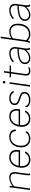

<svg xmlns="http://www.w3.org/2000/svg" viewBox="2156 -2986 841 5192"><g transform="rotate(-90 2576.0 -390.5)"><path d="M478 -108Q473 -68 473 -51Q473 -25 484 -7Q480 -2 471.5 1.5Q463 5 456 5Q430 5 430 -45Q430 -64 435 -102L473 -373Q476 -397 476 -416Q476 -473 447.5 -499.5Q419 -526 359 -526Q307 -526 247 -500.5Q187 -475 135 -431L75 0H33L91 -413Q103 -499 103 -516Q103 -532 97 -539Q114 -554 130 -554Q138 -554 142 -546.5Q146 -539 146 -522Q146 -509 143 -486L141 -473Q195 -514 255.5 -537Q316 -560 370 -560Q519 -560 519 -419Q519 -406 515 -372Z M682 -268Q680 -240 680 -225Q680 -133 726.5 -80.5Q773 -28 854 -28Q912 -28 955 -50.5Q998 -73 1020 -115Q1030 -135 1048 -135Q1064 -135 1075 -124Q1041 -56 985.5 -23Q930 10 850 10Q750 10 693 -52Q636 -114 636 -223Q636 -322 671.5 -398.5Q707 -475 770 -517.5Q833 -560 915 -560Q1014 -560 1065.5 -508.5Q1117 -457 1117 -359Q1117 -325 1109 -268ZM687 -306H1068Q1073 -334 1073 -358Q1073 -439 1032.5 -480.5Q992 -522 912 -522Q827 -522 766.5 -463.5Q706 -405 687 -306Z M1187 -237Q1187 -332 1222.5 -405.5Q1258 -479 1322.5 -519.5Q1387 -560 1470 -560Q1564 -560 1614.5 -516.5Q1665 -473 1670 -387Q1658 -378 1646 -378Q1637 -378 1631.5 -383Q1626 -388 1623 -405Q1612 -466 1573.5 -495Q1535 -524 1465 -524Q1398 -524 1344.5 -488Q1291 -452 1260.5 -387.5Q1230 -323 1230 -243Q1230 -141 1280.5 -84.5Q1331 -28 1422 -28Q1483 -28 1522.5 -49Q1562 -70 1596 -120Q1606 -120 1612 -115Q1618 -110 1618 -101Q1618 -73 1590 -47.5Q1562 -22 1516.5 -6Q1471 10 1422 10Q1312 10 1249.5 -55.5Q1187 -121 1187 -237Z M1789 -268Q1787 -240 1787 -225Q1787 -133 1833.5 -80.5Q1880 -28 1961 -28Q2019 -28 2062 -50.5Q2105 -73 2127 -115Q2137 -135 2155 -135Q2171 -135 2182 -124Q2148 -56 2092.5 -23Q2037 10 1957 10Q1857 10 1800 -52Q1743 -114 1743 -223Q1743 -322 1778.5 -398.5Q1814 -475 1877 -517.5Q1940 -560 2022 -560Q2121 -560 2172.5 -508.5Q2224 -457 2224 -359Q2224 -325 2216 -268ZM1794 -306H2175Q2180 -334 2180 -358Q2180 -439 2139.5 -480.5Q2099 -522 2019 -522Q1934 -522 1873.5 -463.5Q1813 -405 1794 -306Z M2273 -100Q2273 -126 2299 -129Q2312 -81 2351.5 -53.5Q2391 -26 2468 -26Q2545 -26 2594.5 -60Q2644 -94 2644 -155Q2644 -183 2625.5 -202Q2607 -221 2580 -232.5Q2553 -244 2504 -260Q2448 -278 2413 -294Q2378 -310 2353.5 -338.5Q2329 -367 2329 -411Q2329 -482 2381 -521Q2433 -560 2520 -560Q2588 -560 2638.5 -531Q2689 -502 2713 -452Q2704 -444 2697.5 -440.5Q2691 -437 2683 -437Q2677 -437 2673 -440Q2669 -443 2664 -451Q2641 -484 2604 -504Q2567 -524 2517 -524Q2451 -524 2412 -494.5Q2373 -465 2373 -411Q2373 -380 2392.5 -359.5Q2412 -339 2440.5 -326.5Q2469 -314 2520 -297Q2575 -279 2608 -264Q2641 -249 2664 -223Q2687 -197 2687 -157Q2687 -77 2630 -33.5Q2573 10 2469 10Q2410 10 2365 -5.5Q2320 -21 2296.5 -46.5Q2273 -72 2273 -100Z M2906 -550H2948L2871 0H2829ZM2915 -697 2916 -704Q2917 -717 2926.5 -725.5Q2936 -734 2950 -734H2956Q2969 -734 2976.5 -726Q2984 -718 2982 -704L2981 -697Q2979 -684 2969 -675.5Q2959 -667 2946 -667H2940Q2927 -667 2920 -675.5Q2913 -684 2915 -697Z M3172 -140Q3170 -120 3170 -113Q3170 -70 3191.5 -48Q3213 -26 3254 -26Q3304 -26 3343 -47Q3352 -39 3352 -29Q3352 -22 3347.5 -15.5Q3343 -9 3337 -6Q3320 3 3299 6.5Q3278 10 3242 10Q3189 10 3158 -21Q3127 -52 3127 -105Q3127 -113 3129 -131L3183 -514H3079L3084 -550H3188L3209 -700H3251L3230 -550H3400L3395 -514H3225Z M3863 -127Q3859 -100 3859 -77Q3859 -54 3864 -40.5Q3869 -27 3881 -17Q3879 -10 3869.5 -2.5Q3860 5 3852 5Q3835 5 3825.5 -16.5Q3816 -38 3816 -74Q3816 -92 3817 -101Q3773 -47 3716.5 -18.5Q3660 10 3595 10Q3525 10 3481.5 -31Q3438 -72 3438 -137Q3438 -234 3538.5 -284Q3639 -334 3851 -341L3855 -373Q3857 -393 3857 -402Q3857 -459 3822.5 -491.5Q3788 -524 3725 -524Q3615 -524 3523 -444Q3516 -439 3511 -439Q3503 -439 3495.5 -445.5Q3488 -452 3484 -463Q3534 -510 3596.5 -535Q3659 -560 3728 -560Q3810 -560 3855 -520Q3900 -480 3900 -409Q3900 -391 3897 -373ZM3825 -157 3845 -305Q3656 -298 3568 -258Q3480 -218 3480 -138Q3480 -89 3512.5 -57.5Q3545 -26 3595 -26Q3662 -26 3718 -58Q3774 -90 3825 -157Z M4531 -334Q4531 -228 4496.5 -150.5Q4462 -73 4397 -31.5Q4332 10 4243 10Q4189 10 4145.5 -8Q4102 -26 4075 -59Q4067 -32 4057.5 -16Q4048 0 4039 0Q4024 0 4010 -12Q4034 -52 4046 -132L4139 -791H4181L4141 -504Q4179 -530 4225.5 -545Q4272 -560 4319 -560Q4419 -560 4475 -500Q4531 -440 4531 -334ZM4488 -335Q4488 -423 4442 -473.5Q4396 -524 4315 -524Q4218 -524 4135 -461L4085 -108V-105Q4112 -68 4152.5 -48Q4193 -28 4243 -28Q4317 -28 4372.5 -65.5Q4428 -103 4458 -172.5Q4488 -242 4488 -335Z M5031 -127Q5027 -100 5027 -77Q5027 -54 5032 -40.5Q5037 -27 5049 -17Q5047 -10 5037.5 -2.5Q5028 5 5020 5Q5003 5 4993.5 -16.5Q4984 -38 4984 -74Q4984 -92 4985 -101Q4941 -47 4884.5 -18.5Q4828 10 4763 10Q4693 10 4649.5 -31Q4606 -72 4606 -137Q4606 -234 4706.5 -284Q4807 -334 5019 -341L5023 -373Q5025 -393 5025 -402Q5025 -459 4990.5 -491.5Q4956 -524 4893 -524Q4783 -524 4691 -444Q4684 -439 4679 -439Q4671 -439 4663.5 -445.5Q4656 -452 4652 -463Q4702 -510 4764.5 -535Q4827 -560 4896 -560Q4978 -560 5023 -520Q5068 -480 5068 -409Q5068 -391 5065 -373ZM4993 -157 5013 -305Q4824 -298 4736 -258Q4648 -218 4648 -138Q4648 -89 4680.5 -57.5Q4713 -26 4763 -26Q4830 -26 4886 -58Q4942 -90 4993 -157Z"/></g></svg>

Font: Krub ExtraLight
Style: Italic
Weight: 275
Italic angle: -8°
Designer: Ekaluck Peanpanawate
Foundry: Cadson Demak Co.,Ltd.
Version: Version 1.000; ttfautohint (v1.6)